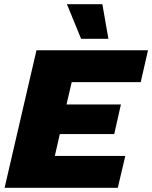

<svg xmlns="http://www.w3.org/2000/svg" viewBox="-20 -901 730 921"><path d="M2 0 155 -660H690L655 -507H324L299 -400H560L528 -258H267L243 -153H581L545 0ZM471 -881 500 -715H369L301 -881Z"/></svg>

Font: Work Sans ExtraBold
Style: Italic
Weight: 800
Italic angle: -13°
Designer: Wei Huang
Foundry: Wei Huang
Version: Version 2.012; ttfautohint (v1.8.3)